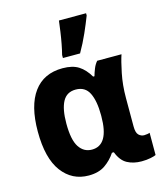

<svg xmlns="http://www.w3.org/2000/svg" viewBox="-119 -885 837 984"><g transform="rotate(-15 300.0 -393.5)"><path d="M230 10Q142 10 88.5 -61.5Q35 -133 35 -275Q35 -412 88 -484Q141 -556 241 -556Q294 -556 326 -535.5Q358 -515 382 -474H389Q394 -492 402 -512Q410 -532 423 -547H552Q541 -515 528.5 -454Q516 -393 516 -324V-174Q516 -140 528.5 -128Q541 -116 557 -116Q564 -116 573.5 -117.5Q583 -119 587 -121V-3Q580 1 558.5 5.5Q537 10 510 10Q467 10 434.5 -7.5Q402 -25 384 -72H374Q351 -37 317 -13.5Q283 10 230 10ZM280 -114Q370 -114 370 -267V-273Q370 -348 349 -390.5Q328 -433 278 -433Q230 -433 208.5 -393Q187 -353 187 -277Q187 -190 212 -152Q237 -114 280 -114ZM257 -622Q263 -645 269 -676.5Q275 -708 279.5 -740Q284 -772 287 -797H431V-785Q416 -746 395.5 -699.5Q375 -653 348 -606H257Z"/></g></svg>

Font: Noto Sans Mono ExtraBold
Style: Regular
Weight: 800
Designer: Monotype Design Team
Foundry: Monotype Imaging Inc.
Version: Version 2.014